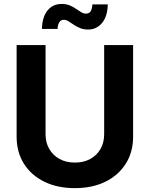

<svg xmlns="http://www.w3.org/2000/svg" viewBox="-20 -960 772 990"><path d="M366 10.1Q275.8 10.1 208.2 -23.2Q140.5 -56.5 103.1 -116.2Q65.7 -176 65.7 -255.2V-727.5H214.9V-267.5Q214.9 -225 233.8 -192.2Q252.6 -159.3 286.5 -140.5Q320.4 -121.7 366 -121.7Q411.8 -121.7 445.7 -140.5Q479.6 -159.3 498.3 -192.2Q517.1 -225 517.1 -267.5V-727.5H666.3V-255.2Q666.3 -176 628.7 -116.2Q591.2 -56.5 523.7 -23.2Q456.1 10.1 366 10.1ZM434.4 -807.7Q411.1 -807.7 392.7 -815.3Q374.3 -822.8 359.7 -832.9Q345.1 -842.9 332.7 -850.5Q320.3 -858 308.6 -858Q293.6 -858 285.6 -844.9Q277.7 -831.7 276.7 -810.7H196.2Q197.7 -872.6 225.2 -906.2Q252.8 -939.7 298 -939.7Q321.5 -939.7 339.5 -932.2Q357.4 -924.6 371.7 -914.7Q386 -904.8 398.4 -897.3Q410.8 -889.8 423.3 -889.8Q440 -889.8 447.5 -901.8Q455 -913.9 456.4 -937.2H535.7Q534.5 -875.5 506.2 -841.6Q477.9 -807.7 434.4 -807.7Z"/></svg>

Font: Adwaita Sans
Style: Regular
Weight: 400
Designer: Rasmus Andersson
Foundry: rsms
Version: Version 4.001;git-9221beed3